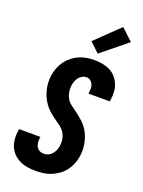

<svg xmlns="http://www.w3.org/2000/svg" viewBox="-181 -1071 862 1160"><g transform="rotate(20 250.0 -491.0)"><path d="M202 8Q175 8 149 4Q123 0 99.5 -11Q76 -22 58 -40Q40 -58 30 -81.5Q20 -105 18 -131.5Q16 -158 20 -185L22 -195H159L158 -191Q156 -175 157 -160Q158 -145 164.5 -132.5Q171 -120 184 -113Q197 -106 212 -106Q226 -106 240 -112Q254 -118 264 -129.5Q274 -141 280 -155Q286 -169 288 -183Q292 -208 287 -231.5Q282 -255 269 -273Q256 -291 237 -304Q218 -317 200 -330.5Q182 -344 165 -359Q148 -374 135 -392.5Q122 -411 112.5 -432Q103 -453 97.5 -475.5Q92 -498 91 -522.5Q90 -547 94 -571Q98 -595 107.5 -618.5Q117 -642 132 -662.5Q147 -683 167.5 -699Q188 -715 211 -725Q234 -735 258.5 -739Q283 -743 307 -743Q333 -743 358.5 -738.5Q384 -734 407 -723Q430 -712 446 -693.5Q462 -675 472 -652Q482 -629 483.5 -603Q485 -577 481 -550L479 -540H342L343 -544Q345 -559 345 -573.5Q345 -588 339.5 -600.5Q334 -613 323 -621Q312 -629 297 -629Q284 -629 271 -622Q258 -615 249.5 -603.5Q241 -592 236 -579Q231 -566 229 -552Q226 -531 229.5 -510Q233 -489 242.5 -471.5Q252 -454 268 -441Q284 -428 300 -417Q330 -396 357 -371Q384 -346 400.5 -313Q417 -280 423 -242Q429 -204 423 -164Q419 -140 409.5 -116Q400 -92 384 -71Q368 -50 346.5 -34.5Q325 -19 301 -9Q277 1 252 4.5Q227 8 202 8ZM312 -786 251 -844 402 -990 477 -920Z"/></g></svg>

Font: Iosevka Heavy
Style: Italic
Weight: 900
Italic angle: -9°
Monospace: yes
Designer: Belleve Invis
Foundry: Belleve Invis
Version: Version 32.5.0; ttfautohint (v1.8.4)